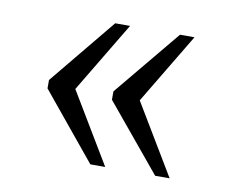

<svg xmlns="http://www.w3.org/2000/svg" viewBox="-52 -518 594 496"><g transform="rotate(10 245.5 -270.0)"><path d="M383 -85 239 -259V-281L383 -455H421L310 -270L421 -85ZM213 -85 70 -259V-281L213 -455H252L141 -270L252 -85Z"/></g></svg>

Font: Noto Serif Hebrew Light
Style: Regular
Weight: 300
Version: Version 2.003